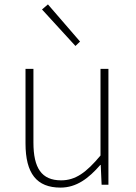

<svg xmlns="http://www.w3.org/2000/svg" viewBox="-20 -840 617 873"><path d="M255 13C328 13 383 -29 436 -90H438L442 0H473V-527H437V-133C372 -55 323 -20 258 -20C169 -20 132 -76 132 -192V-527H96V-188C96 -51 147 13 255 13ZM323 -631 344 -651 198 -820 171 -797Z"/></svg>

Font: Source Han Sans JP VF
Style: Regular
Weight: 250
Designer: Ryoko NISHIZUKA 西塚涼子 (kana, bopomofo & ideographs); Paul D. Hunt (Latin, Greek & Cyrillic); Sandoll Communications 산돌커뮤니
Foundry: Adobe
Version: Version 2.004;hotconv 1.0.118;makeotfexe 2.5.65603